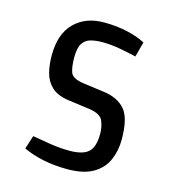

<svg xmlns="http://www.w3.org/2000/svg" viewBox="-87 -604 620 689"><g transform="rotate(15 223.0 -259.5)"><path d="M200 -301 281 -290Q332 -283 359 -252Q386 -221 386 -141Q386 -99 370.5 -64Q355 -29 319.5 -8.5Q284 12 225 12Q175 12 133 3Q91 -6 60 -21L76 -71Q104 -66 141.5 -60Q179 -54 215 -54Q264 -54 285 -73Q306 -92 306 -141Q306 -167 296.5 -189Q287 -211 247 -217L166 -228Q123 -234 101.5 -254.5Q80 -275 72.5 -304.5Q65 -334 65 -368Q65 -448 106.5 -489.5Q148 -531 216 -531Q263 -531 303 -522Q343 -513 371 -498L356 -442Q331 -448 296.5 -454.5Q262 -461 229 -461Q205 -461 186 -456Q167 -451 156 -434.5Q145 -418 145 -383Q145 -346 152.5 -326.5Q160 -307 200 -301Z"/></g></svg>

Font: Strait
Style: Regular
Weight: 400
Designer: Eduardo Rodriguez Tunni
Foundry: Eduardo Rodriguez Tunni
Version: Version 1.002; ttfautohint (v1.8.4.7-5d5b);gftools[0.9.23]